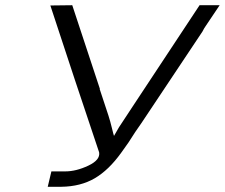

<svg xmlns="http://www.w3.org/2000/svg" viewBox="-20 -716 862 736"><path d="M173 -695Q187 -695 215 -695.5Q243 -696 257 -696L363 -375H362L396 -272Q403 -250 409 -225Q415 -200 417 -195Q435 -227 436 -228Q446 -244 465 -272Q484 -300 488 -307L745 -696H822L769 -617Q763 -609 756 -595L522 -244Q501 -215 472 -169L445 -131Q397 -64 343 -32.5Q289 -1 215 0H163L177 -59H230Q272 -59 318.5 -81Q365 -103 360 -132Q268 -405 173 -695Z"/></svg>

Font: Coval
Style: ExtraLight Italic
Weight: 200
Foundry: Context Ltd
Version: Version 001.000